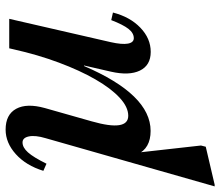

<svg xmlns="http://www.w3.org/2000/svg" viewBox="-101 -466 774 674"><g transform="rotate(-90 286.0 -129.0)"><path d="M92.1 -195.1 118.1 -191.2 85.5 -49 112.2 189.5 107.9 206.3 -25.2 237.5H-31.3ZM163.6 12.7Q101.8 12.7 80.8 -34.6Q59.8 -81.9 84 -166.6L138 -356.1Q148.8 -392.3 144.1 -414.6Q139.5 -436.9 123 -436.9Q105.1 -436.9 88 -417.7Q70.8 -398.5 48.3 -352.8L23.3 -363.8Q41.9 -424.4 81.8 -460.4Q121.7 -496.3 168 -496.3Q220.9 -496.3 241.1 -459.2Q261.3 -422.2 243.7 -358.5L197.1 -194.3Q178.6 -129.3 183.7 -97.6Q188.7 -65.8 216.6 -65.8Q247.2 -65.8 279.8 -95.9Q312.4 -125.9 344.1 -180.8Q375.8 -235.8 403.2 -309.3Q430.7 -382.8 450 -468.8H497.6L441.1 -221.1H391.3Q291 12.7 163.6 12.7ZM440.9 13.1Q393.6 13.1 375.2 -24.9Q356.9 -62.8 371.4 -126.5L453.4 -483.6H556.9L475 -127.2Q466.2 -87.7 469.9 -67Q473.7 -46.3 489.1 -46.3Q507 -46.3 521.7 -65.1Q536.4 -83.9 552.4 -125.5L579 -119.5Q563.7 -59.8 525.9 -23.4Q488.1 13.1 440.9 13.1Z"/></g></svg>

Font: Platypi Light
Style: Italic
Weight: 300
Italic angle: -13°
Designer: David Sargent
Foundry: Bolt Cutter Type
Version: Version 1.200